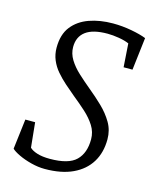

<svg xmlns="http://www.w3.org/2000/svg" viewBox="-104 -731 658 814"><g transform="rotate(15 225.5 -324.5)"><path d="M170 11Q141 11 110 3Q79 -5 55 -16.5Q31 -28 21 -38L37 -170H80L91 -61Q102 -50 124.5 -43Q147 -36 180 -36Q262 -36 295 -68.5Q328 -101 328 -161Q328 -193 311 -220Q294 -247 267 -271.5Q240 -296 210 -320Q187 -339 165 -358.5Q143 -378 125 -399Q107 -420 96.5 -445Q86 -470 86 -499Q86 -557 113.5 -592Q141 -627 187.5 -643.5Q234 -660 291 -660Q332 -660 372.5 -652.5Q413 -645 438 -635L421 -492H382L375 -595Q357 -603 330 -607.5Q303 -612 280 -612Q216 -612 184.5 -588.5Q153 -565 153 -520Q153 -491 169 -465Q185 -439 211 -415Q237 -391 266 -367Q298 -341 327.5 -312.5Q357 -284 376 -251.5Q395 -219 395 -179Q395 -121 369 -78.5Q343 -36 293 -12.5Q243 11 170 11Z"/></g></svg>

Font: Faustina Light Light
Style: Italic
Weight: 300
Italic angle: -8°
Version: Version 1.200